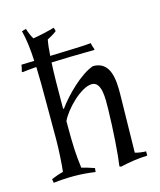

<svg xmlns="http://www.w3.org/2000/svg" viewBox="-113 -822 768 919"><g transform="rotate(-15 271.0 -362.5)"><path d="M372 15C420 4 459 -2 507 -4V-25C492 -25 468 -28 453 -33L458 -314C460 -399 452 -485 367 -485C303 -464 219 -379 180 -324L176 -325C176 -423 177 -497 180 -553L272 -556L394 -558V-563C390 -572 387 -584 385 -594C360 -591 326 -590 301 -589L182 -585C184 -618 187 -644 191 -664C207 -672 224 -682 238 -693L233 -711C198 -701 162 -693 126 -687C117 -701 108 -723 103 -740L82 -734C93 -691 99 -642 102 -582L38 -580C37 -569 34 -558 31 -548L34 -544C50 -546 76 -549 104 -551C106 -501 106 -444 106 -376V-190C106 -141 101 -63 97 -33C80 -29 54 -20 38 -13L41 6C75 2 109 0 143 0C178 0 213 3 248 8L250 -11C233 -17 204 -26 187 -30C178 -102 176 -134 176 -263C198 -314 284 -403 339 -403C388 -403 385 -318 384 -269C382 -164 373 -39 365 11Z"/></g></svg>

Font: Almendra
Style: Regular
Weight: 400
Designer: Ana Sanfelippo
Foundry: Ana Sanfelippo
Version: Version 1.003